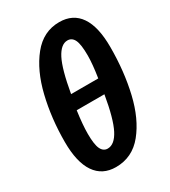

<svg xmlns="http://www.w3.org/2000/svg" viewBox="-188 -851 853 961"><g transform="rotate(-30 238.5 -370.5)"><path d="M470 -520Q470 -379 441.5 -258Q413 -137 351.5 -61Q290 15 195 15Q117 15 76 -45Q35 -105 35 -222Q35 -358 64.5 -480Q94 -602 156 -679Q218 -756 310 -756Q389 -756 429.5 -696.5Q470 -637 470 -520ZM182 -414H339Q351 -491 351 -540Q351 -604 338.5 -630Q326 -656 300 -656Q262 -656 233.5 -601Q205 -546 182 -414ZM166 -330Q155 -252 155 -200Q155 -138 167.5 -112Q180 -86 205 -86Q245 -86 274.5 -143Q304 -200 326 -330Z"/></g></svg>

Font: Fira Sans Compressed SemiBold
Style: Italic
Weight: 600
Width: 1
Italic angle: -8°
Designer: bBox Type GmbH & Carrois Corporate GbR & Edenspiekermann AG
Foundry: bBox Type GmbH & Carrois Corporate GbR & Edenspiekermann AG
Version: Version 4.301